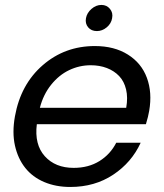

<svg xmlns="http://www.w3.org/2000/svg" viewBox="-20 -742 660 771"><path d="M344.2 -480Q298.8 -480 257.8 -460.4Q216.8 -440.9 185.3 -401.6Q153.8 -362.3 140.1 -309.1H486.8Q494.1 -350.1 486.3 -382.8Q478.5 -415.5 458.5 -436.5Q438.5 -457.5 409.2 -468.8Q379.9 -480 344.2 -480ZM544.9 -168.9Q508.8 -89.8 434.6 -40.5Q360.4 8.8 262.2 8.8Q204.1 8.8 157.5 -11Q110.8 -30.8 81.3 -67.9Q51.8 -105 40 -157.5Q28.3 -210 40 -274.9Q63 -403.3 151.6 -480.2Q240.2 -557.1 360.8 -557.1Q439 -557.1 493.4 -522.9Q547.9 -488.8 569.8 -429.7Q591.8 -370.6 579.1 -296.9Q575.7 -275.4 565.9 -243.2H127.9Q117.7 -161.6 159.9 -114.7Q202.1 -67.9 275.9 -67.9Q335.4 -67.9 379.4 -95.2Q423.3 -122.6 446.8 -168.9ZM369.1 -617.2Q346.7 -617.2 334 -632.3Q321.3 -647.5 325.2 -668.9Q329.1 -690.4 347.4 -706.3Q365.7 -722.2 387.2 -722.2Q408.7 -722.2 421.6 -706.3Q434.6 -690.4 430.2 -668.9Q426.8 -647.5 408.7 -632.3Q390.6 -617.2 369.1 -617.2Z"/></svg>

Font: SVN-Poppins
Style: Italic
Weight: 400
Italic angle: -10°
Designer: Ninad Kale (Devanagari), Jonny Pinhorn (Latin)
Foundry: Indian Type Foundry
Version: Version 3.002 2017